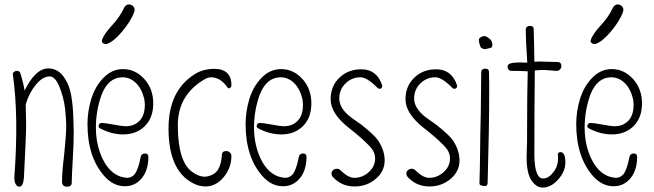

<svg xmlns="http://www.w3.org/2000/svg" viewBox="-20 -840 2955 867"><path d="M302 -406Q293 -461 264 -498Q238 -531 198 -531Q140 -531 91 -431Q85 -468 73 -506Q70 -520 56 -520Q49 -520 43 -515Q37 -510 38 -504Q65 -317 45 -42V-34Q45 -18 51.5 -7.5Q58 3 67 3Q85 3 88 -38Q98 -227 98 -281Q98 -299 97 -324Q96 -349 96 -368Q111 -420 142 -457.5Q173 -495 204 -495Q229 -495 248 -449Q267 -403 274 -349Q279 -297 279 -275Q279 -230 270 -145Q260 -62 260 -20Q260 3 284 3Q304 3 304 -16Q304 -43 309 -128Q313 -196 313 -246Q313 -253 311 -309Q310 -357 302 -406Z M489 -729Q449 -686 441 -660Q440 -659 440 -655Q440 -649 445.5 -645Q451 -641 457 -641Q462 -641 463 -642Q492 -651 531 -697Q570 -743 586 -785Q588 -793 588 -795Q588 -806 580 -813Q572 -820 562 -820Q549 -820 541 -806Q522 -765 489 -729ZM490 -278Q452 -285 438 -285Q433 -285 429 -280.5Q425 -276 425 -271Q425 -264 431 -261Q483 -233 536 -233Q596 -233 634 -270.5Q672 -308 672 -373Q672 -439 631.5 -483.5Q591 -528 535 -528Q486 -528 448 -489.5Q410 -451 392 -393Q375 -336 375 -280Q375 -132 450 -46Q491 1 544 1Q590 1 620 -35Q650 -71 650 -132Q650 -147 635 -147Q618 -147 615 -130Q604 -72 587 -52Q573 -37 554 -37Q546 -37 526 -42Q474 -59 443.5 -122.5Q413 -186 413 -264Q413 -341 439 -413Q470 -491 533 -491Q567 -491 593.5 -465.5Q620 -440 631 -395Q634 -382 634 -367Q634 -319 610 -294.5Q586 -270 549 -270Q532 -270 490 -278Z M861 -506Q741 -432 741 -260Q741 -70 851 -13Q878 2 908 2Q955 2 990 -40Q1025 -82 1025 -136Q1025 -145 1018 -151.5Q1011 -158 1002 -158Q982 -158 982 -139Q979 -98 965 -75Q951 -52 920 -44Q906 -42 905 -42Q881 -42 855.5 -58.5Q830 -75 817 -98Q783 -156 783 -275Q783 -414 909 -485Q922 -491 933 -491Q976 -491 1008 -444Q1011 -439 1017.5 -442.5Q1024 -446 1025 -452Q1026 -492 1005 -511Q984 -530 944 -529Q896 -528 861 -506Z M1204 -278Q1166 -285 1152 -285Q1147 -285 1143 -280.5Q1139 -276 1139 -271Q1139 -264 1145 -261Q1197 -233 1250 -233Q1310 -233 1348 -270.5Q1386 -308 1386 -373Q1386 -439 1345.5 -483.5Q1305 -528 1249 -528Q1200 -528 1162 -489.5Q1124 -451 1106 -393Q1089 -336 1089 -280Q1089 -132 1164 -46Q1205 1 1258 1Q1304 1 1334 -35Q1364 -71 1364 -132Q1364 -147 1349 -147Q1332 -147 1329 -130Q1318 -72 1301 -52Q1287 -37 1268 -37Q1260 -37 1240 -42Q1188 -59 1157.5 -122.5Q1127 -186 1127 -264Q1127 -341 1153 -413Q1184 -491 1247 -491Q1281 -491 1307.5 -465.5Q1334 -440 1345 -395Q1348 -382 1348 -367Q1348 -319 1324 -294.5Q1300 -270 1263 -270Q1246 -270 1204 -278Z M1473 -392Q1473 -327 1556 -262Q1614 -217 1650 -179Q1674 -154 1674 -124Q1674 -89 1645.5 -63Q1617 -37 1580 -37Q1552 -37 1518 -71Q1511 -78 1501 -78Q1491 -78 1484 -71.5Q1477 -65 1477 -56Q1477 -48 1483 -41Q1522 2 1581 2Q1636 2 1676.5 -32Q1717 -66 1717 -116Q1717 -160 1688 -205Q1671 -230 1613 -276Q1576 -303 1568 -308Q1512 -349 1512 -396Q1512 -435 1540 -463Q1568 -491 1608 -491Q1637 -491 1684 -444Q1689 -439 1693 -439Q1706 -439 1706 -452Q1706 -455 1705 -457Q1681 -526 1614 -527Q1553 -528 1513 -489.5Q1473 -451 1473 -392Z M1811 -392Q1811 -327 1894 -262Q1952 -217 1988 -179Q2012 -154 2012 -124Q2012 -89 1983.5 -63Q1955 -37 1918 -37Q1890 -37 1856 -71Q1849 -78 1839 -78Q1829 -78 1822 -71.5Q1815 -65 1815 -56Q1815 -48 1821 -41Q1860 2 1919 2Q1974 2 2014.5 -32Q2055 -66 2055 -116Q2055 -160 2026 -205Q2009 -230 1951 -276Q1914 -303 1906 -308Q1850 -349 1850 -396Q1850 -435 1878 -463Q1906 -491 1946 -491Q1975 -491 2022 -444Q2027 -439 2031 -439Q2044 -439 2044 -452Q2044 -455 2043 -457Q2019 -526 1952 -527Q1891 -528 1851 -489.5Q1811 -451 1811 -392Z M2143 -656Q2143 -644 2150 -628Q2152 -623 2156 -623L2160 -620Q2164 -618 2169 -618Q2173 -618 2176 -619L2196 -624Q2205 -627 2203 -641.5Q2201 -656 2193 -663Q2176 -677 2169 -677Q2158 -677 2149 -670.5Q2140 -664 2143 -656ZM2147 -88Q2145 -22 2145 -12Q2145 0 2172 0Q2182 0 2182 -17Q2189 -262 2189 -421V-469Q2188 -490 2188 -515Q2188 -530 2172 -530Q2153 -530 2153 -513Q2153 -488 2151 -326Q2148 -204 2148 -160Q2148 -121 2147 -88Z M2511 -153Q2499 -153 2499 -142Q2499 -139 2500 -136V-129Q2501 -91 2479 -62.5Q2457 -34 2432 -34Q2395 -34 2393 -137Q2393 -142 2393 -144Q2393 -352 2395 -522Q2434 -525 2440 -524L2491 -520H2494Q2503 -520 2509 -526.5Q2515 -533 2515 -542Q2515 -559 2499 -560Q2445 -562 2421 -562H2408Q2401 -561 2393 -561Q2393 -599 2392 -628Q2390 -686 2390 -707Q2390 -723 2374 -723Q2354 -723 2354 -704Q2354 -665 2361 -557Q2345 -557 2332 -558Q2290 -558 2279 -551Q2272 -547 2272 -538Q2272 -531 2277 -525.5Q2282 -520 2289 -520H2291Q2331 -520 2363 -518Q2360 -419 2360 -219V-201Q2360 -184 2359 -168Q2358 -152 2358 -130Q2358 -53 2383 -21Q2404 7 2430 7Q2468 7 2500.5 -29.5Q2533 -66 2533 -106Q2533 -153 2511 -153Z M2696 -729Q2656 -686 2648 -660Q2647 -659 2647 -655Q2647 -649 2652.5 -645Q2658 -641 2664 -641Q2669 -641 2670 -642Q2699 -651 2738 -697Q2777 -743 2793 -785Q2795 -793 2795 -795Q2795 -806 2787 -813Q2779 -820 2769 -820Q2756 -820 2748 -806Q2729 -765 2696 -729ZM2697 -278Q2659 -285 2645 -285Q2640 -285 2636 -280.5Q2632 -276 2632 -271Q2632 -264 2638 -261Q2690 -233 2743 -233Q2803 -233 2841 -270.5Q2879 -308 2879 -373Q2879 -439 2838.5 -483.5Q2798 -528 2742 -528Q2693 -528 2655 -489.5Q2617 -451 2599 -393Q2582 -336 2582 -280Q2582 -132 2657 -46Q2698 1 2751 1Q2797 1 2827 -35Q2857 -71 2857 -132Q2857 -147 2842 -147Q2825 -147 2822 -130Q2811 -72 2794 -52Q2780 -37 2761 -37Q2753 -37 2733 -42Q2681 -59 2650.5 -122.5Q2620 -186 2620 -264Q2620 -341 2646 -413Q2677 -491 2740 -491Q2774 -491 2800.5 -465.5Q2827 -440 2838 -395Q2841 -382 2841 -367Q2841 -319 2817 -294.5Q2793 -270 2756 -270Q2739 -270 2697 -278Z"/></svg>

Font: Neythal
Style: Regular
Weight: 400
Designer: Tharique Azeez
Foundry: Tharique Azeez
Version: Version 0.44